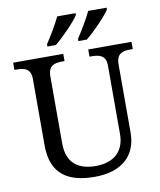

<svg xmlns="http://www.w3.org/2000/svg" viewBox="-99 -1009 916 1098"><g transform="rotate(-10 358.5 -460.5)"><path d="M404 -784V-771H453C498 -807 575 -886 596 -921V-931H489C468 -886 432 -827 404 -784ZM224 -784V-771H273C318 -807 395 -886 416 -921V-931H309C288 -886 252 -827 224 -784ZM362 10C521 10 607 -71 607 -204V-600C607 -663 644 -672 689 -672H702V-714H451V-672H464C508 -672 546 -663 546 -604V-206C546 -115 493 -50 378 -50C281 -50 211 -94 211 -210V-600C211 -663 248 -672 293 -672H306V-714H15V-672H28C72 -672 110 -663 110 -604V-216C110 -53 204 10 362 10Z"/></g></svg>

Font: Noto Serif Devanagari
Style: Regular
Weight: 400
Designer: Universal Thirst, Indian Type Foundry and the Monotype Design Team
Foundry: Monotype Imaging Inc.
Version: Version 2.004